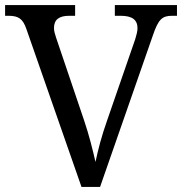

<svg xmlns="http://www.w3.org/2000/svg" viewBox="-20 -734 715 754"><path d="M84 -619 300 0H373L580 -594C602 -659 617 -672 656 -672H675V-714H431V-672H454C498 -672 520 -657 520 -623C520 -612 516 -596 511 -580L401 -262C379 -200 365 -146 355 -98C344 -146 330 -203 310 -262L200 -587C195 -602 192 -613 192 -624C192 -657 212 -672 252 -672H275V-714H0V-672H13C52 -672 70 -661 84 -619Z"/></svg>

Font: Noto Serif Devanagari
Style: Regular
Weight: 400
Designer: Universal Thirst, Indian Type Foundry and the Monotype Design Team
Foundry: Monotype Imaging Inc.
Version: Version 2.004